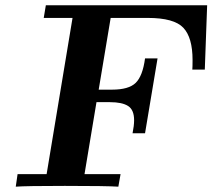

<svg xmlns="http://www.w3.org/2000/svg" viewBox="-20 -700 797 720"><path d="M39.1 0 45.9 -46.9H154.8L252 -632.8H144L151.9 -680.2H756.8L748 -439H701.2Q702.1 -448.7 702.1 -475.1Q702.1 -559.1 667.5 -595.9Q632.8 -632.8 534.2 -632.8H395L350.1 -363.8H399.9Q462.9 -363.8 489 -389.4Q515.1 -415 523.9 -481H570.8L523.9 -200.2H477.1Q482.9 -229 482.9 -249Q482.9 -288.1 460.4 -302.5Q438 -316.9 392.1 -316.9H341.8L296.9 -46.9H432.1L423.8 0Q379.9 -2.9 223.1 -2.9Q77.1 -2.9 39.1 0Z"/></svg>

Font: CMU Serif Extra
Style: BoldSlanted
Weight: 700
Italic angle: -9.46001°
Version: Version 0.7.0